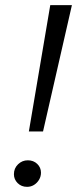

<svg xmlns="http://www.w3.org/2000/svg" viewBox="-20 -720 300 745"><path d="M92 -210 175 -700H259L147 -210ZM85 5Q63 5 48.5 -9.5Q34 -24 34 -44Q34 -67 50 -82.5Q66 -98 88 -98Q110 -98 124.5 -84Q139 -70 139 -50Q139 -35 131.5 -22.5Q124 -10 112 -2.5Q100 5 85 5Z"/></svg>

Font: MOST Montserrat
Style: Italic
Weight: 400
Italic angle: -11.3°
Designer: Julieta Ulanovsky
Foundry: Julieta Ulanovsky
Version: Version 8.000;March 11, 2024;FontCreator 15.0.0.2926 64-bit